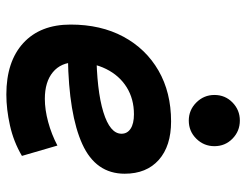

<svg xmlns="http://www.w3.org/2000/svg" viewBox="-108 -684 801 626"><g transform="rotate(90 293.0 -370.5)"><path d="M301.8 -115.7Q337 -115.7 377 -126.5Q417.1 -137.3 454.1 -156.7L487.8 -41Q441.4 -13.7 388.6 -2Q335.7 9.8 287.6 9.8Q180.1 9.8 119.8 -45.5Q59.6 -100.9 59.6 -199.7Q59.6 -298.3 99.1 -371.8Q138.7 -445.3 209.7 -486.3Q280.8 -527.3 375.5 -527.3Q455.6 -527.3 500.7 -487.3Q545.9 -447.3 545.9 -376Q545.9 -281.7 449.2 -237.8Q352.5 -193.8 167 -190.9L147 -283.7Q273.9 -284.7 344.7 -306.4Q415.5 -328.1 415.5 -365.7Q415.5 -384.6 399 -395.4Q382.5 -406.2 352.1 -406.2Q301.9 -406.2 263.8 -382.4Q225.7 -358.5 204.4 -315.5Q183.1 -272.5 182.6 -215.3Q183.1 -168.3 214.7 -142Q246.3 -115.7 301.8 -115.7ZM372.6 -585Q338.3 -585 313.7 -609.6Q289.1 -634.3 289.1 -668.6Q289.1 -703.6 313.6 -727.5Q338.2 -751.5 372.4 -751.5Q407.2 -751.5 431.6 -727.5Q456.1 -703.6 456.1 -668.6Q456.1 -634.3 431.8 -609.6Q407.5 -585 372.6 -585Z"/></g></svg>

Font: Cascadia Mono NF
Style: Italic
Weight: 400
Italic angle: -10°
Monospace: yes
Designer: Aaron Bell
Foundry: Saja Typeworks
Version: Version 2404.023